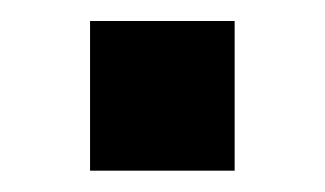

<svg xmlns="http://www.w3.org/2000/svg" viewBox="-20 -367 306 181"><path d="M201.2 -206.1H64.9V-347.2H201.2Z"/></svg>

Font: Sora Medium
Style: Regular
Weight: 500
Designer: Jonathan Barnbrook, Julián Moncada
Foundry: Barnbrook Fonts
Version: Version 2.000